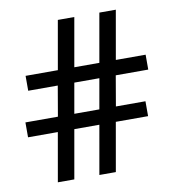

<svg xmlns="http://www.w3.org/2000/svg" viewBox="-79 -768 758 838"><g transform="rotate(-10 300.0 -349.0)"><path d="M148 -216H16V-282H160L183 -416H52V-482H195L233 -698H306L183 0H110ZM417 -698H490L452 -482H584V-416H440L417 -282H548V-216H405L367 0H294ZM452 -482 440 -416H183L195 -482ZM417 -282 405 -216H148L160 -282Z"/></g></svg>

Font: iA Writer Duo V
Style: Regular
Weight: 400
Designer: Mike Abbink, Paul van der Laan, Pieter van Rosmalen, Oliver Reichenstein
Foundry: Information Architects Inc.
Version: Version 2.000